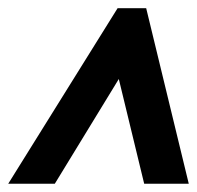

<svg xmlns="http://www.w3.org/2000/svg" viewBox="-26 -734 481 469"><path d="M-5.9 -285.2 261.2 -713.9H331.1L435.1 -285.2H326.2L264.2 -541L107.9 -285.2Z"/></svg>

Font: Open Sans Condensed
Style: Bold Italic
Weight: 700
Width: 3
Italic angle: -12°
Designer: Monotype Design Team
Foundry: Monotype Imaging Inc.
Version: Version 3.003; ttfautohint (v1.8.4)